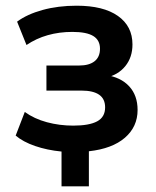

<svg xmlns="http://www.w3.org/2000/svg" viewBox="-20 -524 547 674"><path d="M196 130V8Q145 3 103 -11.5Q61 -26 35 -48L67 -131Q100 -107 144.5 -95Q189 -83 237 -83Q293 -83 321 -98Q349 -113 349 -147Q349 -177 328 -191.5Q307 -206 266 -206H143V-294H258Q293 -294 312 -309Q331 -324 331 -353Q331 -383 307.5 -397.5Q284 -412 234 -412Q188 -412 147.5 -400.5Q107 -389 73 -366L40 -448Q75 -474 129.5 -489Q184 -504 249 -504Q343 -504 394 -468Q445 -432 445 -368Q445 -323 420 -292Q395 -261 351 -251L350 -261Q404 -253 433.5 -221Q463 -189 463 -138Q463 -79 418.5 -40.5Q374 -2 292 7V130Z"/></svg>

Font: Nunito Sans 10pt SemiCondensed
Style: Bold
Weight: 700
Width: 4
Designer: Vernon Adams
Foundry: Vernon Adams
Version: Version 3.101;gftools[0.9.27]